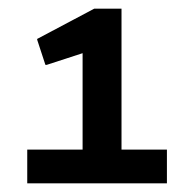

<svg xmlns="http://www.w3.org/2000/svg" viewBox="-20 -822 449 444"><path d="M366 -476V-398H43V-476H171V-699L88 -672H85L66 -730V-732L198 -802H261V-476Z"/></svg>

Font: Amiko SemiBold
Style: Regular
Weight: 600
Designer: Pablo Impallari, Rodrigo Fuenzalida, Andres Torresi
Foundry: Impallari Type
Version: Version 1.001; ttfautohint (v1.3)